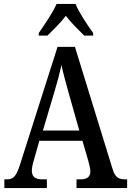

<svg xmlns="http://www.w3.org/2000/svg" viewBox="-20 -951 663 971"><path d="M176 -784V-771H220C249 -800 287 -836 313 -871C339 -836 378 -799 406 -771H451V-784C424 -822 380 -886 362 -931H266C247 -886 202 -822 176 -784ZM2 0H217V-44H192C156 -44 141 -60 141 -88C141 -105 147 -128 152 -144L179 -239H397L427 -136C432 -118 437 -97 437 -84C437 -58 421 -44 389 -44H367V0H623V-44H614C579 -44 562 -55 550 -94L359 -714H271L82 -121C62 -58 47 -44 16 -44H2ZM197 -291 255 -486C270 -536 282 -581 291 -622C299 -581 313 -534 328 -478L381 -291Z"/></svg>

Font: Noto Serif Sinhala Condensed Medium
Style: Regular
Weight: 500
Width: 3
Designer: Jelle Bosma - Monotype Design Team
Foundry: Monotype Imaging Inc.
Version: Version 2.007